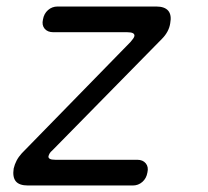

<svg xmlns="http://www.w3.org/2000/svg" viewBox="-20 -570 640 590"><path d="M66 0Q39 0 28.5 -13Q18 -26 22 -52Q25 -65 31 -76.5Q37 -88 47 -99L381 -441Q386 -447 389 -451Q392 -455 393 -459Q394 -465 388.5 -468Q383 -471 371 -471H144Q126 -471 117 -482Q108 -493 112 -510Q115 -528 127.5 -539Q140 -550 157 -550H460Q486 -550 497 -537Q508 -524 503 -498Q501 -485 494.5 -473Q488 -461 478 -451L141 -108Q135 -103 132.5 -98.5Q130 -94 129 -90Q128 -85 133 -82Q138 -79 150 -79H402Q419 -79 428 -68Q437 -57 433 -40Q430 -22 417.5 -11Q405 0 388 0Z"/></svg>

Font: Maple Mono Light
Style: Italic
Weight: 300
Italic angle: -10°
Monospace: yes
Designer: subframe7536
Version: Version 7.000